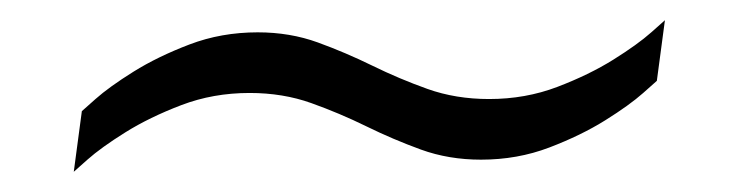

<svg xmlns="http://www.w3.org/2000/svg" viewBox="-20 -394 731 190"><path d="M53 -224 61 -284Q61 -284 74.5 -296Q88 -308 112 -323Q136 -338 167.5 -350Q199 -362 235 -362Q267 -362 294.5 -352Q322 -342 348.5 -329Q375 -316 403 -306Q431 -296 464 -296Q500 -296 531.5 -308Q563 -320 587 -335Q611 -350 624.5 -362Q638 -374 638 -374L630 -314Q630 -314 616.5 -302Q603 -290 579 -275Q555 -260 523.5 -248Q492 -236 456 -236Q424 -236 396.5 -246Q369 -256 342.5 -269Q316 -282 288 -292Q260 -302 227 -302Q191 -302 159.5 -290Q128 -278 104 -263Q80 -248 66.5 -236Q53 -224 53 -224Z"/></svg>

Font: Chivo Medium Thin
Style: Italic
Weight: 250
Italic angle: -8.05°
Version: Version 2.002